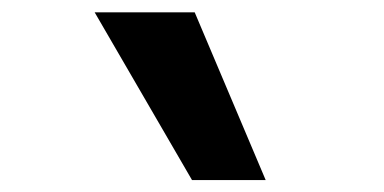

<svg xmlns="http://www.w3.org/2000/svg" viewBox="-20 -815 626 313"><path d="M293 -521.5 134.3 -794.9H297.4L413.1 -521.5Z"/></svg>

Font: Cascadia Code NF
Style: Bold
Weight: 700
Monospace: yes
Designer: Aaron Bell
Foundry: Saja Typeworks
Version: Version 2404.023; ttfautohint (v1.8.4)